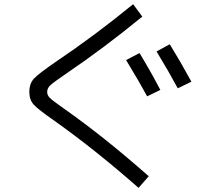

<svg xmlns="http://www.w3.org/2000/svg" viewBox="-20 -828 1040 936"><path d="M594.7 -535.2 660.2 -569.3Q714.8 -479.5 761.7 -389.6L697.3 -358.4Q661.1 -425.8 594.7 -535.2ZM743.2 -577.1 807.6 -612.3Q863.3 -521.5 913.1 -429.7L846.7 -397.5Q804.7 -475.6 743.2 -577.1ZM673.8 -747.1Q485.4 -592.8 300.8 -467.8Q242.2 -427.7 226.1 -413.1Q210 -398.4 210 -379.9Q210 -363.3 223.6 -350.1Q237.3 -336.9 290 -299.8Q486.3 -162.1 705.1 31.2L655.3 87.9Q447.3 -95.7 245.1 -239.3Q165 -294.9 144 -318.4Q123 -341.8 123 -379.9Q123 -420.9 146 -445.3Q168.9 -469.7 252.9 -527.3Q444.3 -656.2 628.9 -807.6Z"/></svg>

Font: Mgen+ 1c regular
Style: Regular
Weight: 400
Designer: [Source Han Sans]
Ryoko NISHIZUKA  (kana & ideographs); Paul D. Hunt (Latin, Greek & Cyrillic); Wenlong ZHANG  (bopomofo
Version: Version 1.059.20150602